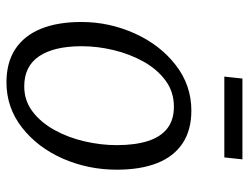

<svg xmlns="http://www.w3.org/2000/svg" viewBox="-108 -654 770 594"><g transform="rotate(90 277.0 -357.0)"><path d="M235 8Q173.5 8 132 -19.2Q90.5 -46.5 69.2 -98.2Q48 -150 48 -224Q48 -310.5 84 -390Q119.5 -468 181.8 -516Q244 -564 322 -564Q382.5 -564 423.2 -537Q464 -510 484.5 -458.5Q505 -407 505 -333Q505 -245.5 471 -167Q436.5 -88.5 374.8 -40.2Q313 8 235 8ZM247 -47Q291.5 -47 325.2 -72.8Q359 -98.5 382.2 -140.5Q405.5 -182.5 417.2 -233Q429 -283.5 429 -333Q429 -389.5 416.5 -429Q404 -468.5 377.8 -489.2Q351.5 -510 310 -510Q264 -510 229 -484Q194 -458 170.5 -415.8Q147 -373.5 135 -323.5Q123 -273.5 123 -225Q123 -139 154 -93Q185 -47 247 -47ZM217 -666 223 -722H473L467 -666Z"/></g></svg>

Font: Koeln Type Sans Light
Style: Italic
Weight: 300
Italic angle: -7.5°
Designer: Eben Sorkin
Foundry: Eben Sorkin
Version: Version 2.001